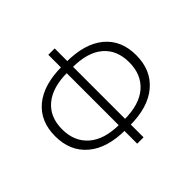

<svg xmlns="http://www.w3.org/2000/svg" viewBox="-179 -941 1153 1153"><g transform="rotate(-45 397.5 -364.5)"><path d="M53 -367Q53 -494 138 -564.5Q223 -635 380 -635H415Q572 -635 657 -564.5Q742 -494 742 -367Q742 -240 656.5 -167.5Q571 -95 415 -95H380Q224 -95 138.5 -167.5Q53 -240 53 -367ZM682 -367Q682 -471 614.5 -528.5Q547 -586 417 -586H377Q249 -586 180.5 -528.5Q112 -471 112 -367Q112 -263 180.5 -203.5Q249 -144 377 -144H417Q546 -144 614 -203Q682 -262 682 -367ZM370 -742H424V13H370Z"/></g></svg>

Font: Merged Yaku Han JP Light
Style: Regular
Weight: 300
Designer: Ryoko NISHIZUKA 西塚涼子 (kana, bopomofo & ideographs); Paul D. Hunt (Latin, Greek & Cyrillic); Sandoll Communications 산돌커뮤니
Foundry: Adobe
Version: Version 2.004